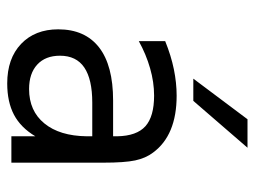

<svg xmlns="http://www.w3.org/2000/svg" viewBox="-108 -596 716 540"><g transform="rotate(90 250.0 -326.0)"><path d="M268.6 -227.5Q203.1 -227.5 169.9 -205.1Q136.7 -182.6 136.7 -136.7Q136.7 -95.7 161.6 -72.8Q186.5 -49.8 230.5 -49.8Q292 -49.8 327.1 -92.8Q362.3 -135.7 363.3 -211.9V-227.5ZM437.5 -258.8V0H363.3V-67.4Q338.9 -26.4 302.7 -7.3Q266.6 11.7 214.8 11.7Q144.5 11.7 103.5 -27.3Q62.5 -66.4 62.5 -131.8Q62.5 -207 113.3 -246.6Q164.1 -286.1 262.7 -286.1H363.3V-297.9Q362.3 -352.5 335 -377Q307.6 -401.4 249 -401.4Q210.9 -401.4 171.9 -390.1Q132.8 -378.9 95.7 -358.4V-432.6Q136.7 -449.2 174.8 -457Q212.9 -464.8 249 -464.8Q304.7 -464.8 344.7 -448.2Q384.8 -431.6 409.2 -398.4Q424.8 -377.9 431.2 -348.1Q437.5 -318.4 437.5 -258.8ZM315.4 -664.1H395.5L263.7 -511.7H201.2Z"/></g></svg>

Font: BabelStone Marchen
Style: Regular
Weight: 400
Designer: Andrew West
Foundry: Andrew West
Version: Version 9.003 2021-11-11